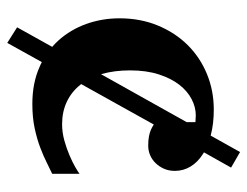

<svg xmlns="http://www.w3.org/2000/svg" viewBox="-98 -516 697 542"><g transform="rotate(90 251.0 -245.5)"><path d="M101.6 83 57.6 55.2 112.8 -43.9Q103 -52.2 94.7 -61.5Q64 -95.7 48.1 -140.1Q32.2 -184.6 32.2 -233.9Q32.2 -293 52.5 -342Q72.8 -391.1 107.7 -426.3Q142.6 -461.4 189.5 -480.7Q236.3 -500 290 -500Q329.6 -500 361.3 -491.7L363.3 -491.2L409.7 -574.2L453.6 -548.8L410.6 -472.2L415.5 -469.2Q438.5 -454.6 450.7 -434.3Q462.9 -414.1 462.9 -390.1Q462.9 -373 456.8 -359.4Q450.7 -345.7 440.9 -335.7Q431.2 -325.7 418.5 -320.3Q405.8 -314.9 392.1 -314.9Q376.5 -314.9 366 -316.9Q355.5 -318.8 348.1 -322Q340.8 -325.2 335.4 -328.6Q334 -329.6 332 -330.6L217.8 -125.5L219.7 -123.5Q239.3 -98.6 267.6 -85.2Q295.9 -71.8 331.1 -71.8Q354 -71.8 377 -78.1Q399.9 -84.5 419.2 -92.8Q438.5 -101.1 452.4 -109.1Q466.3 -117.2 471.2 -121.1V-43.9Q458.5 -38.1 440.2 -28.8Q421.9 -19.5 397.7 -10.3Q373.5 -1 342.8 5.6Q312 12.2 273.9 12.2Q215.3 12.2 170.4 -7.8Q163.1 -10.7 155.8 -14.6ZM325.2 -448.2Q318.8 -448.2 315.2 -448.7Q311.5 -449.2 306.2 -449.2Q283.2 -449.2 260.5 -437.5Q237.8 -425.8 219.7 -402.6Q201.7 -379.4 190.4 -344.5Q179.2 -309.6 179.2 -263.2Q179.2 -219.2 189.5 -183.6L189.9 -181.6L325.2 -423.3Z"/></g></svg>

Font: Charis SIL Afr
Style: Bold
Weight: 700
Foundry: SIL International
Version: Version 5.000